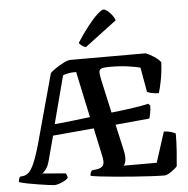

<svg xmlns="http://www.w3.org/2000/svg" viewBox="-62 -1035 1073 1096"><g transform="rotate(-5 474.0 -487.0)"><path d="M205 0Q197 0 172 -3.5Q147 -7 114.5 -12Q82 -17 51.5 -23Q21 -29 5 -35Q5 -45 8 -53Q11 -61 14 -65L30 -67Q46 -68 61.5 -80.5Q77 -93 94 -130Q111 -167 132 -241L241 -639Q250 -649 273 -664.5Q296 -680 320 -692Q344 -704 358 -704H789Q811 -696 836 -679.5Q861 -663 874 -646Q871 -587 861.5 -540Q852 -493 845 -471Q824 -471 805.5 -475Q787 -479 778 -484L753 -625Q733 -631 685.5 -638Q638 -645 579 -645Q546 -645 532 -640Q518 -635 517.5 -620.5Q517 -606 523 -578L566 -384Q640 -392 699 -401Q758 -410 779 -416L790 -404Q789 -381 785 -360Q781 -339 778 -331L583 -313L617 -162Q630 -101 609 -76H798L854 -250Q876 -250 894.5 -244Q913 -238 921 -233Q921 -179 917 -127.5Q913 -76 910 -46Q903 -38 889 -27Q875 -16 861 -8Q847 0 838 0Q807 0 759.5 -2.5Q712 -5 659 -9Q606 -13 556.5 -17.5Q507 -22 469 -26.5Q431 -31 415 -35Q415 -45 418.5 -53Q422 -61 425 -65L449 -68Q477 -71 489 -85Q501 -99 492 -140L457 -303L222 -282L185 -143Q176 -109 162 -91.5Q148 -74 141 -72L276 -61Q278 -58 281 -50.5Q284 -43 284 -34Q274 -22 248 -11Q222 0 205 0ZM237 -346Q293 -352 340.5 -357Q388 -362 441 -369L385 -632Q359 -633 340 -629Q321 -625 309 -620ZM453 -769Q440 -772 429.5 -780.5Q419 -789 414 -796Q448 -849 480 -889.5Q512 -930 536.5 -952Q561 -974 571 -974Q580 -974 593 -964Q606 -954 618 -938.5Q630 -923 636 -907Z"/></g></svg>

Font: Texturina 72pt
Style: Bold
Weight: 700
Designer: Guillermo Torres Carreño
Foundry: Omnibus-Type
Version: Version 1.002; ttfautohint (v1.8.3)